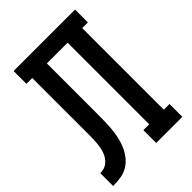

<svg xmlns="http://www.w3.org/2000/svg" viewBox="-215 -832 930 930"><g transform="rotate(-45 250.0 -367.5)"><path d="M0 0V-88Q14 -88 27 -92Q40 -96 50.5 -105Q61 -114 68.5 -125.5Q76 -137 80.5 -150Q85 -163 87.5 -176.5Q90 -190 91 -203.5Q92 -217 92.5 -230.5Q93 -244 93 -258Q93 -272 93 -286.5Q93 -301 93 -315V-647H53V-735H474V-647H435V-88H474V0H295V-88H335V-647H193V-314Q193 -314 193 -313.5Q193 -313 193 -313V-311Q193 -311 193 -310.5Q193 -310 193 -309Q193 -283 192.5 -256.5Q192 -230 190 -204Q188 -178 182.5 -152Q177 -126 167 -102Q157 -78 140.5 -56.5Q124 -35 101.5 -21.5Q79 -8 52.5 -4Q26 0 0 0Z"/></g></svg>

Font: Iosevka Slab Semibold
Style: Regular
Weight: 600
Monospace: yes
Designer: Belleve Invis
Foundry: Belleve Invis
Version: Version 11.1.1; ttfautohint (v1.8.3)